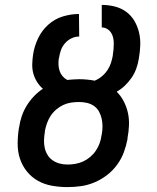

<svg xmlns="http://www.w3.org/2000/svg" viewBox="-20 -755 640 783"><path d="M255 8Q223 8 192 2.5Q161 -3 135 -17.5Q109 -32 90 -55.5Q71 -79 61.5 -107.5Q52 -136 52 -168Q52 -200 57 -232L58 -236Q61 -258 68.5 -280.5Q76 -303 88.5 -323.5Q101 -344 118 -362Q135 -380 155 -393Q141 -405 131 -421Q121 -437 116 -455Q111 -473 111.5 -493Q112 -513 115 -533Q120 -566 135 -598Q150 -630 176.5 -654Q203 -678 236.5 -688Q270 -698 302 -698L303 -606Q287 -606 272 -599Q257 -592 245.5 -579Q234 -566 228.5 -550.5Q223 -535 221 -520L220 -518Q218 -505 218.5 -491.5Q219 -478 223 -466Q227 -454 235 -444.5Q243 -435 254 -429Q266 -430 278 -431Q290 -432 302 -432Q318 -432 334.5 -430.5Q351 -429 366 -426Q381 -432 394.5 -443Q408 -454 417.5 -468Q427 -482 432 -497Q437 -512 440 -528V-530Q442 -542 443 -554Q444 -566 444 -578Q444 -590 441.5 -601Q439 -612 433 -621.5Q427 -631 417 -637Q407 -643 395 -643V-735Q422 -735 448 -728.5Q474 -722 494.5 -707Q515 -692 528 -670Q541 -648 547 -622.5Q553 -597 552 -570Q551 -543 546 -515Q543 -496 536 -476Q529 -456 517 -438.5Q505 -421 490 -406.5Q475 -392 456 -381Q473 -364 484.5 -342Q496 -320 501.5 -295.5Q507 -271 506 -244.5Q505 -218 500 -192V-188Q495 -161 485 -134Q475 -107 457.5 -83Q440 -59 416.5 -41Q393 -23 366 -11.5Q339 0 311 4Q283 8 255 8ZM256 -84Q272 -84 288.5 -87Q305 -90 320 -97Q335 -104 348.5 -115.5Q362 -127 371.5 -141.5Q381 -156 386.5 -171.5Q392 -187 394 -203L395 -207Q398 -223 398 -239.5Q398 -256 394.5 -271.5Q391 -287 383.5 -300.5Q376 -314 363 -323Q350 -332 334.5 -335.5Q319 -339 302 -339Q286 -339 269.5 -336.5Q253 -334 238 -327Q223 -320 209.5 -308.5Q196 -297 186.5 -282.5Q177 -268 171.5 -252Q166 -236 163 -221V-217Q160 -200 159.5 -183.5Q159 -167 162.5 -151.5Q166 -136 174 -123Q182 -110 195 -101Q208 -92 223.5 -88Q239 -84 256 -84Z"/></svg>

Font: Iosevka SmBd Ex Obl
Style: Regular
Weight: 600
Width: 7
Italic angle: -9°
Monospace: yes
Designer: Belleve Invis
Foundry: Belleve Invis
Version: Version 32.5.0; ttfautohint (v1.8.4)